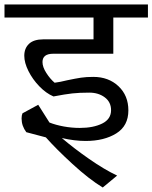

<svg xmlns="http://www.w3.org/2000/svg" viewBox="-42 -658 678 854"><path d="M147 -382Q147 -360 164 -333.5Q181 -307 201 -290Q225 -293 257 -301Q295 -309 318.5 -312.5Q342 -316 373 -316Q441 -316 485 -274.5Q529 -233 529 -167Q529 -98 475 -64.5Q421 -31 339 -31Q290 -31 233 -44Q287 2 354.5 49Q422 96 479 123L415 176Q354 139 280.5 71.5Q207 4 162 -47L75 -70Q54 -98 54 -131Q54 -145 58 -154L128 -192L178 -113Q206 -102 241.5 -95.5Q277 -89 313 -89Q373 -89 412.5 -108.5Q452 -128 452 -168Q452 -204 424 -225Q396 -246 355 -246Q311 -246 279.5 -242.5Q248 -239 196 -229Q163 -243 133 -274Q103 -305 84.5 -342Q66 -379 66 -410Q66 -443 87 -463Q108 -483 151 -483H374V-580H-22V-638H616V-580H462V-419H195Q147 -419 147 -382Z"/></svg>

Font: AmikoRegular
Style: Regular
Weight: 400
Designer: Pablo Impallari, Rodrigo Fuenzalida, Andres Torresi
Foundry: Impallari Type
Version: Version 1.000; ttfautohint (v1.3)